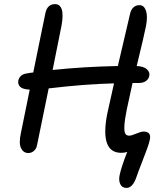

<svg xmlns="http://www.w3.org/2000/svg" viewBox="-20 -729 806 930"><path d="M117.2 12.2Q93.3 12.2 81.8 -11.5Q70.3 -35.2 81.1 -84Q102.1 -183.6 124 -294.9Q90.3 -296.4 77.9 -308.3Q65.4 -320.3 68.8 -339.8Q76.7 -368.2 107.9 -373Q128.9 -377 141.1 -377.9Q149.4 -418.5 168.5 -512.5Q187.5 -606.4 199.2 -662.1Q207.5 -709 247.1 -709Q270.5 -709 279.1 -683.3Q287.6 -657.7 277.8 -604Q261.7 -521.5 234.9 -390.1Q388.7 -406.2 550.8 -409.2Q605.5 -641.1 608.9 -657.2Q613.3 -680.7 625.5 -692.4Q637.7 -704.1 655.8 -704.1Q677.7 -704.1 687 -677.2Q696.3 -650.4 687 -602.1Q678.7 -559.1 642.1 -409.2Q676.3 -407.7 691.7 -393.3Q707 -378.9 703.1 -361.8Q700.2 -345.7 686.8 -336.4Q673.3 -327.1 652.8 -327.1H622.1Q597.7 -218.3 594.2 -199.2Q584 -148.4 582.5 -120.4Q581.1 -92.3 586.7 -82Q592.3 -71.8 606 -71.8Q616.2 -71.8 639.9 -81.8Q663.6 -91.8 674.8 -91.8Q713.4 -91.8 706.1 -54.2Q703.1 -37.6 692.4 -8.1Q681.6 21.5 665.8 61.8Q649.9 102.1 641.1 127.9Q623 181.2 592.8 181.2Q571.3 181.2 562.7 163.3Q554.2 145.5 559.1 121.1Q566.4 83 596.2 6.8Q584.5 11.2 566.9 11.2Q463.4 11.2 499 -175.8Q529.3 -313.5 532.2 -325.2Q391.6 -321.8 215.8 -300.8Q203.6 -242.7 184.6 -148.7Q165.5 -54.7 159.2 -24.9Q156.2 -8.8 144.5 1.7Q132.8 12.2 117.2 12.2Z"/></svg>

Font: Shantell Sans Normal
Style: Italic
Weight: 400
Italic angle: -11.31°
Designer: Stephen Nixon, Anya Danilova, Shantell Martin
Foundry: Arrow Type
Version: Version 1.006;[559af2be0]